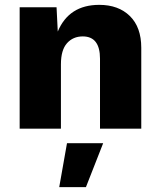

<svg xmlns="http://www.w3.org/2000/svg" viewBox="-20 -530 660 791"><path d="M389 -510Q468 -510 515 -464Q562 -418 562 -333V0H392V-288Q392 -380 321 -380Q281 -380 256 -352Q231 -324 231 -265V0H61V-500H213L218 -400Q264 -510 389 -510ZM224 241 256 60H405L334 241Z"/></svg>

Font: Elaine Sans
Style: Bold
Weight: 700
Designer: Wei Huang
Foundry: Wei Huang
Version: Version 2.001;December 24, 2019;FontCreator 12.0.0.2547 64-b